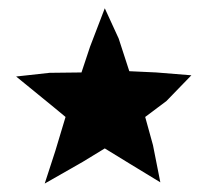

<svg xmlns="http://www.w3.org/2000/svg" viewBox="-20 -763 514 459"><path d="M230.5 -743.2 195.3 -651.4 174.8 -589.8 98.6 -588.9 18.6 -580.1 108.4 -506.8 136.7 -483.4 112.3 -402.3 86.9 -324.2 177.7 -376 230.5 -408.2 291 -371.1 363.3 -327.1 345.7 -416 327.1 -483.4 377.9 -521.5 437.5 -583 353.5 -589.8 289.1 -592.8 263.7 -670.9Z"/></svg>

Font: MaokenAssortedSans-TC
Style: Regular
Weight: 500
Version: Version 0.83